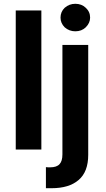

<svg xmlns="http://www.w3.org/2000/svg" viewBox="-20 -785 558 1012"><path d="M63 3V-730H198V3ZM445 31Q445 121 394 164Q344 207 252 207H239H222V96L235 97H244Q279 97 294 80Q309 64 309 29V-548H445ZM321 -641Q299 -663 299 -692Q299 -723 321 -744Q345 -765 377 -765Q410 -765 432 -744Q455 -723 455 -692Q455 -664 432 -641Q410 -620 377 -620Q345 -620 321 -641Z"/></svg>

Font: Sinter Bold
Style: Regular
Weight: 700
Foundry: Adobe & rsms
Version: Version 1.000